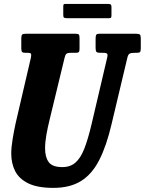

<svg xmlns="http://www.w3.org/2000/svg" viewBox="-20 -918 721 956"><path d="M301.5 -630 226.5 -320Q217.5 -283.5 211 -247Q204.5 -210.5 204.5 -179Q204.5 -135 222.8 -110.5Q241 -86 290.5 -86Q330 -86 355.8 -108.5Q381.5 -131 400 -178.2Q418.5 -225.5 436 -300L514 -632.5Q517 -645 513.8 -650Q510.5 -655 494 -655H479Q464.5 -655 460.2 -659.8Q456 -664.5 456 -679V-724.5Q456 -738 458.8 -744Q461.5 -750 475.5 -750H657Q671.5 -750 676.2 -746Q681 -742 681 -726.5V-677.5Q681 -662.5 677 -658.8Q673 -655 660 -655H650.5Q632 -655 624.8 -650.5Q617.5 -646 614 -630L535.5 -300Q510 -191 474 -120.8Q438 -50.5 383.2 -16.5Q328.5 17.5 245.5 17.5Q166.5 17.5 120.5 -5.2Q74.5 -28 55.2 -66.5Q36 -105 36 -153Q36 -184.5 43 -226.5Q50 -268.5 58 -305L134 -631.5Q136.5 -644.5 134.5 -649.8Q132.5 -655 117 -655H108Q94.5 -655 90.2 -659Q86 -663 86 -678V-726.5Q86 -741 90.2 -745.5Q94.5 -750 109 -750H356Q369 -750 372.5 -745.8Q376 -741.5 376 -727.5V-675Q376 -663 372.5 -659Q369 -655 356 -655H333Q316 -655 310.5 -650Q305 -645 301.5 -630ZM295 -843.5V-885Q295 -892 296.5 -895.2Q298 -898.5 305 -898.5H518Q527 -898.5 531 -895.8Q535 -893 535 -883V-842.5Q535 -834.5 533.2 -831Q531.5 -827.5 524 -827.5H312.5Q302.5 -827.5 298.8 -830.2Q295 -833 295 -843.5Z"/></svg>

Font: Besley* Condensed
Style: Bold Italic
Weight: 700
Width: 3
Italic angle: -13°
Designer: Owen Earl
Foundry: indestructible type*
Version: Version 3.000; ttfautohint (v1.8.3)